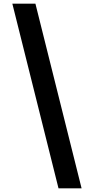

<svg xmlns="http://www.w3.org/2000/svg" viewBox="-20 -895 509 1040"><path d="M46.9 -875H171.9L421.9 125H296.9Z"/></svg>

Font: Oldtimer
Style: Regular
Weight: 400
Designer: GGBotNet
Foundry: GGBotNet
Version: 1.00